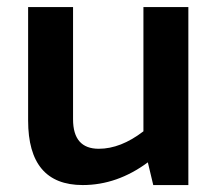

<svg xmlns="http://www.w3.org/2000/svg" viewBox="-20 -533 623 553"><path d="M522.5 -512.7V0H421.4L405.8 -65.4Q317.4 0 218.3 0Q61 0 61 -186V-512.7H190.4V-189.5Q190.4 -104.5 264.6 -104.5Q327.6 -104.5 393.1 -154.8V-512.7Z"/></svg>

Font: SansationBold
Style: Bold
Weight: 700
Designer: Bernd Montag
Version: Version 1.301